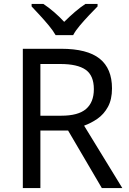

<svg xmlns="http://www.w3.org/2000/svg" viewBox="-20 -964 662 984"><path d="M294 -714Q427 -714 490.5 -663.5Q554 -613 554 -511Q554 -454 533 -416Q512 -378 479.5 -355.5Q447 -333 411 -320L607 0H502L329 -295H187V0H97V-714ZM289 -636H187V-371H294Q381 -371 421 -405.5Q461 -440 461 -507Q461 -577 419 -606.5Q377 -636 289 -636ZM265 -784Q252 -807 230 -833.5Q208 -860 184 -886Q160 -912 142 -931V-944H202Q228 -927 256 -903Q284 -879 309 -852Q336 -879 364 -903Q392 -927 418 -944H480V-931Q461 -912 436.5 -886Q412 -860 389.5 -833.5Q367 -807 355 -784Z"/></svg>

Font: Noto Sans Hebrew Droid SemiBold
Style: Regular
Weight: 600
Designer: Monotype Design Team
Foundry: Monotype Imaging Inc.
Version: Version 1.100; ttfautohint (v1.8.4.7-5d5b)